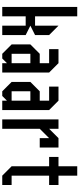

<svg xmlns="http://www.w3.org/2000/svg" viewBox="480 -1187 707 1707"><g transform="rotate(90 833.5 -333.5)"><path d="M125 0H41.7V-666.7H125V-291.7H208.3V-500L291.7 -416.7V-291.7L208.3 -250L291.7 -208.3V0H208.3V-208.3H125Z M458.3 -83.3H541.7V-250H458.3ZM458.3 0 375 -83.3V-250L458.3 -333.3H541.7V-416.7H416.7V-500H541.7L625 -416.7V0H541.7V-41.7L500 0Z M791.7 -83.3H875V-250H791.7ZM791.7 0 708.3 -83.3V-250L791.7 -333.3H875V-416.7H750V-500H875L958.3 -416.7V0H875V-41.7L833.3 0Z M1208.3 -416.7 1125 -333.3V0H1041.7V-500H1125V-416.7L1208.3 -500H1291.7V-333.3H1208.3Z M1541.7 -83.3H1625V0H1541.7L1458.3 -83.3V-416.7H1375V-500H1458.3V-666.7H1541.7V-500H1625V-416.7H1541.7Z"/></g></svg>

Font: Yulong
Style: Regular
Weight: 400
Designer: GGBotNet
Foundry: f0n7.com
Version: 1.00